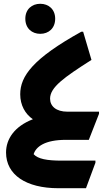

<svg xmlns="http://www.w3.org/2000/svg" viewBox="-20 -740 578 1016"><path d="M193 -561C237 -561 272 -590 272 -641C272 -691 237 -720 193 -720C149 -720 114 -691 114 -641C114 -590 149 -561 193 -561ZM329 0H450L504 -138V-149H337C277 -149 245 -178 245 -218C245 -278 318 -330 464 -423L420 -572H410C154 -430 87 -337 87 -241C87 -184 113 -137 154 -109C56 -71 12 -4 12 67C12 185 118 256 289 256H435L485 121V110H306C228 110 181 101 158 76C170 37 216 0 329 0Z"/></svg>

Font: Kufam Arabic Latin Roman Bold
Style: Regular
Weight: 700
Designer: Wael Morcos & Artur Schmal
Version: Version 1.200;PS 001.200;hotconv 1.0.88;makeotf.lib2.5.64775